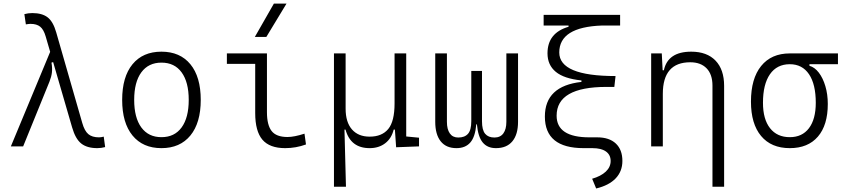

<svg xmlns="http://www.w3.org/2000/svg" viewBox="-20 -815 4728 1069"><path d="M521.5 9.8Q464.8 9.8 432.4 -15.9Q399.9 -41.5 381.3 -106.4L275.9 -469.2L266.6 -466.3Q272 -435.1 269 -411.1Q266.1 -387.2 255.4 -360.4L108.9 0H40.5L259.3 -526.4L234.4 -611.8Q223.1 -650.9 203.6 -666.5Q184.1 -682.1 149.9 -682.1Q140.1 -682.1 124 -679.2L115.7 -736.3Q137.2 -742.2 159.7 -742.2Q214.4 -742.2 245.1 -718.5Q275.9 -694.8 293 -634.8L438 -130.4Q450.7 -85.9 471.9 -68.1Q493.2 -50.3 531.2 -50.3Q542.5 -50.3 557.6 -54.2L565.4 3.9Q543.9 9.8 521.5 9.8Z M878.9 9.8Q775.4 9.8 717.8 -60.5Q660.2 -130.9 660.2 -258.8Q660.2 -387.2 717.8 -457.3Q775.4 -527.3 878.9 -527.3Q982.4 -527.3 1040 -457.3Q1097.7 -387.2 1097.7 -258.8Q1097.7 -130.9 1040 -60.5Q982.4 9.8 878.9 9.8ZM878.9 -51.3Q951.7 -51.3 991.2 -105.5Q1030.8 -159.7 1030.8 -258.8Q1030.8 -357.9 991.2 -412.1Q951.7 -466.3 878.9 -466.3Q806.6 -466.3 766.8 -412.1Q727.1 -357.9 727.1 -258.8Q727.1 -159.7 766.8 -105.5Q806.6 -51.3 878.9 -51.3Z M1567.9 9.8Q1481 9.8 1440.9 -37.4Q1400.9 -84.5 1400.9 -185.5V-459.5H1243.2V-517.6H1466.3V-190.4Q1466.3 -119.1 1492.2 -85.7Q1518.1 -52.2 1580.6 -52.2Q1618.2 -52.2 1675.3 -70.8L1683.6 -10.7Q1627.4 9.8 1567.9 9.8ZM1398.9 -609.4 1504.9 -794.9H1575.2L1462.9 -609.4Z M2038.1 9.8Q1932.1 9.8 1903.8 -93.3H1897.9L1906.2 224.6H1839.4V-517.6H1904.3V-210Q1904.3 -134.8 1939.5 -94.5Q1974.6 -54.2 2038.1 -54.2Q2106.4 -54.2 2141.6 -96.7Q2176.8 -139.2 2176.8 -239.3V-517.6H2241.7V-55.2L2313 -48.3V0L2185.5 4.9L2178.7 -93.3H2171.9Q2159.7 -43.9 2124.3 -17.1Q2088.9 9.8 2038.1 9.8Z M2741.2 9.8Q2693.8 9.8 2667.7 -21.7Q2641.6 -53.2 2635.3 -122.6H2631.8Q2626 -53.2 2598.6 -21.7Q2571.3 9.8 2521.5 9.8Q2463.9 9.8 2433.6 -28.3Q2403.3 -66.4 2403.3 -136.7V-517.6H2468.3V-136.7Q2468.3 -95.2 2484.4 -72.3Q2500.5 -49.3 2531.2 -49.3Q2567.4 -49.3 2585.7 -70.1Q2604 -90.8 2604 -140.1V-419.9H2663.6V-140.1Q2663.6 -90.8 2681.2 -70.1Q2698.7 -49.3 2732.9 -49.3Q2765.6 -49.3 2782.5 -72.3Q2799.3 -95.2 2799.3 -136.7V-517.6H2864.3V-136.7Q2864.3 -66.4 2832.8 -28.3Q2801.3 9.8 2741.2 9.8Z M3229.5 9.8Q3013.7 9.8 3013.7 -166Q3013.7 -336.4 3217.3 -358.9V-367.2Q3120.6 -377 3074.5 -415Q3028.3 -453.1 3028.3 -518.1Q3028.3 -631.8 3145.5 -666V-672.9H3006.8V-732.4H3432.6V-672.9H3332Q3093.8 -664.6 3093.8 -522.9Q3093.8 -391.6 3407.2 -391.6L3400.4 -331.1H3356.9Q3079.1 -331.1 3079.1 -170.9Q3079.1 -50.3 3261.7 -50.3H3305.2Q3372.1 -50.3 3408.7 -15.9Q3445.3 18.6 3445.3 81.1Q3445.3 138.7 3408 178Q3370.6 217.3 3299.3 234.4L3276.9 180.2Q3325.7 166 3352.8 140.6Q3379.9 115.2 3379.9 81.1Q3379.9 46.9 3353.5 28.3Q3327.1 9.8 3278.8 9.8Z M3946.8 224.6V-338.4Q3946.8 -400.9 3914.1 -434.6Q3881.3 -468.3 3823.2 -468.3Q3670.4 -468.3 3670.4 -292.5V0H3605.5V-517.6H3664.6L3669.4 -423.8H3676.3Q3698.2 -527.3 3828.6 -527.3Q3916 -527.3 3963.9 -477.5Q4011.7 -427.7 4011.7 -336.9V224.6Z M4377.4 9.8Q4273.9 9.8 4217.5 -57.9Q4161.1 -125.5 4161.1 -249Q4161.1 -377.4 4217.8 -447.5Q4274.4 -517.6 4377.4 -517.6H4645.5V-457.5H4486.8V-448.7Q4516.1 -440.4 4539.1 -410.4Q4562 -380.4 4575.4 -335.2Q4588.9 -290 4588.9 -235.8Q4588.9 -118.2 4533.7 -54.2Q4478.5 9.8 4377.4 9.8ZM4377.4 -51.3Q4446.3 -51.3 4484.1 -101.3Q4522 -151.4 4522 -242.7Q4522 -345.7 4484.4 -401.6Q4446.8 -457.5 4377.4 -457.5Q4305.7 -457.5 4266.8 -401.6Q4228 -345.7 4228 -242.7Q4228 -151.4 4267.3 -101.3Q4306.6 -51.3 4377.4 -51.3Z"/></svg>

Font: Cascadia Code NF Light
Style: Regular
Weight: 300
Monospace: yes
Designer: Aaron Bell
Foundry: Saja Typeworks
Version: Version 2404.023; ttfautohint (v1.8.4)